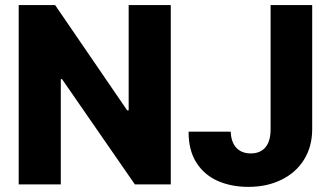

<svg xmlns="http://www.w3.org/2000/svg" viewBox="-20 -727 1305 757"><path d="M653.3 0H511.7L224.6 -415H219.7V0H53.7V-707H197.3L481.4 -292H487.3V-707H653.3ZM1210.9 -707V-217.8Q1210.9 -149.9 1179.2 -98.4Q1147.5 -46.9 1090.3 -18.6Q1033.2 9.8 959 9.8Q891.6 9.8 838.1 -13.9Q784.7 -37.6 753.9 -86.4Q723.1 -135.3 723.6 -208H889.6Q891.1 -166.5 911.9 -144.3Q932.6 -122.1 968.8 -122.1Q1006.3 -122.1 1026.6 -146.2Q1046.9 -170.4 1046.9 -217.8V-707Z"/></svg>

Font: Pretendard GOV ExtraBold
Style: Regular
Weight: 800
Designer: Base glyphs from Inter by Rasmus Andersson; Hangeul glyphs from Noto Sans CJK(Source Han Sans) by Jang Soo-young and Kan
Foundry: Kil Hyung-jin
Version: Version 1.309